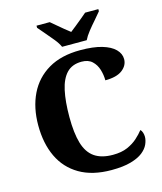

<svg xmlns="http://www.w3.org/2000/svg" viewBox="-135 -1029 959 1137"><g transform="rotate(-15 345.0 -460.5)"><path d="M407 10Q290 10 211.5 -36Q133 -82 94 -164.5Q55 -247 55 -358Q55 -466 95 -548.5Q135 -631 214 -677.5Q293 -724 410 -724Q490 -724 542.5 -708.5Q595 -693 621.5 -666Q648 -639 648 -606Q648 -567 613 -540Q578 -513 508 -513Q508 -546 498 -579Q488 -612 464.5 -634Q441 -656 400 -656Q342 -656 308.5 -621Q275 -586 260.5 -519.5Q246 -453 246 -358Q246 -259 264.5 -196.5Q283 -134 325.5 -104.5Q368 -75 438 -75Q491 -75 527.5 -91Q564 -107 589.5 -130Q615 -153 632 -175Q640 -168 644 -155Q648 -142 648 -130Q648 -108 637 -83.5Q626 -59 599.5 -38Q573 -17 526 -3.5Q479 10 407 10ZM312 -771Q302 -794 280.5 -820.5Q259 -847 236.5 -873Q214 -899 198 -918V-931H279Q292 -921 311 -904Q330 -887 351 -870.5Q372 -854 387 -842Q402 -854 423 -870.5Q444 -887 464 -904Q484 -921 496 -931H577V-918Q562 -899 539 -873Q516 -847 495 -820.5Q474 -794 463 -771Z"/></g></svg>

Font: Noto Serif Hebrew ExtraBold
Style: Regular
Weight: 800
Version: Version 2.003